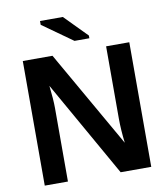

<svg xmlns="http://www.w3.org/2000/svg" viewBox="-95 -965 911 1044"><g transform="rotate(-10 361.0 -443.0)"><path d="M655 0H486L186 -530Q195 -453 195 -406V0H67V-688H231L536 -154Q527 -228 527 -288V-688H655ZM445 -747H363L197 -865V-886H323L445 -762Z"/></g></svg>

Font: Libra Sans
Style: Bold
Weight: 700
Foundry: Context Ltd
Version: Version 1.000